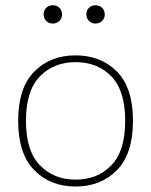

<svg xmlns="http://www.w3.org/2000/svg" viewBox="-20 -696 568 722"><path d="M264.2 -487.8C200.7 -487.8 148.9 -467.3 108.9 -426.8C68.4 -386.2 48.3 -324.2 48.3 -241.7C48.3 -159.2 68.4 -97.2 108.9 -56.2C148.9 -15.1 200.7 5.4 264.2 5.4C327.6 5.4 379.4 -15.1 419.9 -56.2C460 -97.2 480 -159.2 480 -241.7C480 -324.2 460 -386.2 419.9 -426.8C379.4 -467.3 327.6 -487.8 264.2 -487.8ZM264.2 -462.4C319.3 -462.4 364.3 -444.3 398.9 -408.7C433.6 -373 450.7 -317.4 450.7 -241.7C450.7 -166 433.6 -110.4 398.9 -74.7C364.3 -38.6 319.3 -20.5 264.2 -20.5C209 -20.5 164.6 -38.6 129.9 -74.7C95.2 -110.4 77.6 -166 77.6 -241.7C77.6 -317.4 95.2 -373 129.9 -408.7C164.6 -444.3 209 -462.4 264.2 -462.4ZM144 -642.1C144 -623 158.2 -607.4 178.2 -607.4C199.2 -607.4 213.4 -623 213.4 -642.1C213.4 -661.1 199.2 -676.3 178.2 -676.3C158.2 -676.3 144 -661.1 144 -642.1ZM304.7 -642.1C304.7 -623 318.8 -607.4 338.9 -607.4C359.9 -607.4 374 -623 374 -642.1C374 -661.1 359.9 -676.3 338.9 -676.3C318.8 -676.3 304.7 -661.1 304.7 -642.1Z"/></svg>

Font: Estedad Thin
Style: Regular
Weight: 100
Designer: Amin Abedi
Version: Version 7.3